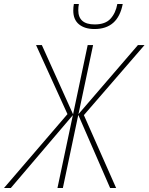

<svg xmlns="http://www.w3.org/2000/svg" viewBox="-70 -939 742 959"><path d="M-50 0 267 -369 110 -714H139L295 -368L368 -714H395L322 -369L619 -714H652L349 -364L510 0H480L321 -365L244 0H217L294 -364L-16 0ZM402 -794Q519 -794 543 -919H516Q508 -874 482 -845.5Q456 -817 403 -817Q321 -817 321 -888Q321 -904 324 -919H299Q296 -904 296 -886Q296 -841 324.5 -817.5Q353 -794 402 -794Z"/></svg>

Font: Noto Sans UI SemiCondensed Thin
Style: Italic
Weight: 250
Width: 4
Italic angle: -12°
Designer: Monotype Design Team
Foundry: Monotype Imaging Inc.
Version: Version 1.901